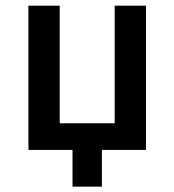

<svg xmlns="http://www.w3.org/2000/svg" viewBox="-20 -538 626 689"><path d="M391.6 0V-517.6H503.9V0ZM240.2 131.8V-63.5H345.7V131.8ZM82 0V-95.7H503.9V0ZM82 0V-517.6H194.3V0Z"/></svg>

Font: Cascadia Mono Medium
Style: Regular
Weight: 500
Monospace: yes
Designer: Aaron Bell
Foundry: Saja Typeworks
Version: Version 2407.024